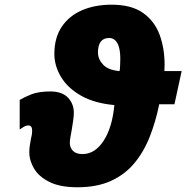

<svg xmlns="http://www.w3.org/2000/svg" viewBox="-20 -789 795 819"><path d="M310.1 9.8Q236.3 9.8 191.2 -12.7Q146 -35.2 125.5 -69.6Q105 -104 105 -140.1Q105 -155.8 107.4 -169.9Q109.9 -184.1 111.8 -195.8Q117.2 -216.3 117.2 -231Q117.2 -253.9 101.1 -253.9Q91.3 -253.9 81.5 -248Q71.8 -242.2 64 -236.8V-362.8Q82.5 -374 113.5 -386.5Q144.5 -398.9 194.8 -398.9Q244.6 -398.9 269.8 -372.6Q294.9 -346.2 294.9 -308.1Q294.9 -293 292 -273.9Q289.1 -254.9 286.1 -235.8Q283.2 -219.2 280.5 -204.3Q277.8 -189.5 277.8 -179.2Q277.8 -159.7 291 -145.8Q304.2 -131.8 332 -131.8Q385.3 -131.8 422.1 -188.7Q459 -245.6 467.8 -340.8Q382.3 -348.6 325.4 -381.1Q268.6 -413.6 240.2 -460.9Q211.9 -508.3 211.9 -559.1Q211.9 -627.9 243.4 -674.8Q274.9 -721.7 330.1 -745.4Q385.3 -769 456.1 -769Q540.5 -769 590.1 -733.9Q639.6 -698.7 660.9 -640.6Q682.1 -582.5 682.1 -513.2Q682.1 -506.3 681.6 -498.5Q681.2 -490.7 681.2 -485.8H754.9L724.1 -344.2H659.2Q644 -270 618.7 -205.6Q593.3 -141.1 553 -92.8Q512.7 -44.4 453.1 -17.3Q393.6 9.8 310.1 9.8ZM490.2 -485.8Q491.7 -495.6 492.4 -511.5Q493.2 -527.3 493.2 -538.1Q493.2 -583 480.5 -605Q467.8 -627 445.8 -627Q397.9 -627 397.9 -564.9Q397.9 -536.6 419.9 -513.2Q441.9 -489.7 490.2 -485.8Z"/></svg>

Font: Open Sans ExtraBold
Style: Italic
Weight: 800
Italic angle: -12°
Designer: Monotype Design Team
Foundry: Monotype Imaging Inc.
Version: Version 3.000; ttfautohint (v1.8.4)